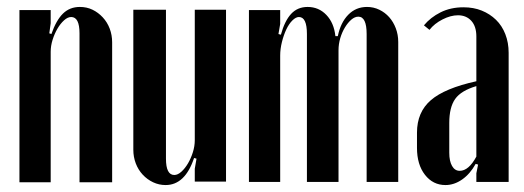

<svg xmlns="http://www.w3.org/2000/svg" viewBox="-20 -524 1510 553"><path d="M128 -426Q142 -466 161.5 -485Q181 -504 210 -504Q230 -504 246.5 -496Q263 -488 276 -474Q289 -460 296 -441.5Q303 -423 303 -402V1H209V-428Q209 -475 185 -475Q175 -475 164.5 -465.5Q154 -456 145.5 -441.5Q137 -427 131.5 -409.5Q126 -392 126 -375V1H36V-495H126V-457L122 -428Z M539 -69Q513 9 457 9Q438 9 421 1Q404 -7 391 -21Q378 -35 371 -53.5Q364 -72 364 -93V-496H458V-67Q458 -20 482 -20Q492 -20 502.5 -29.5Q513 -39 521.5 -53.5Q530 -68 535.5 -85.5Q541 -103 541 -120V-496H631V-1H541V-38L546 -67Z M953 -420Q961 -459 983 -481.5Q1005 -504 1037 -504Q1056 -504 1072.5 -496Q1089 -488 1101 -474.5Q1113 -461 1120 -442.5Q1127 -424 1127 -403V0H1036V-426Q1036 -476 1012 -476Q1002 -476 992 -467.5Q982 -459 973.5 -445Q965 -431 960 -414Q955 -397 955 -379V0H864V-426Q864 -475 841 -475Q832 -475 822 -465Q812 -455 804.5 -439Q797 -423 792 -403Q787 -383 787 -364V0H697V-495H787V-455L782 -426L789 -424Q800 -464 818.5 -484Q837 -504 866 -504Q898 -504 920 -481Q942 -458 946 -420Z M1181 -142Q1181 -201 1221 -235.5Q1261 -270 1352 -290V-419Q1352 -448 1337.5 -464Q1323 -480 1299 -480Q1278 -480 1254.5 -468Q1231 -456 1217 -438L1201 -451Q1220 -474 1249 -488.5Q1278 -503 1315 -503Q1344 -503 1367.5 -493.5Q1391 -484 1408.5 -467Q1426 -450 1435.5 -425.5Q1445 -401 1445 -372V0H1352V-25L1357 -50L1350 -52Q1334 -23 1311 -7Q1288 9 1263 9Q1227 9 1204 -20.5Q1181 -50 1181 -98ZM1304 -32Q1330 -32 1352 -73V-276Q1308 -263 1291 -239Q1274 -215 1274 -170V-84Q1274 -60 1282 -46Q1290 -32 1304 -32Z"/></svg>

Font: Moniqa Narrow Heading
Style: Bold
Weight: 700
Width: 4
Designer: Rajesh Rajput
Foundry: Rajesh Rajput
Version: Version 1.000